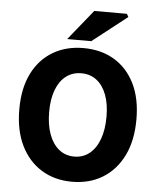

<svg xmlns="http://www.w3.org/2000/svg" viewBox="-58 -905 800 967"><g transform="rotate(5 342.0 -421.5)"><path d="M342 12Q254.2 12 187.6 -28.9Q120.9 -69.9 83.5 -146.1Q46.2 -222.3 46.2 -328.9Q46.2 -435.4 83.5 -510.2Q120.9 -584.9 187.6 -624.3Q254.2 -663.8 342 -663.8Q430.3 -663.8 497 -624.3Q563.6 -584.9 601 -510.2Q638.3 -435.4 638.3 -328.9Q638.3 -222.3 601 -146.1Q563.6 -69.9 497 -28.9Q430.3 12 342 12ZM342 -115.3Q386.8 -115.3 419.2 -141.5Q451.7 -167.6 469.3 -215.7Q487 -263.7 487 -328.9Q487 -394 469.3 -440.4Q451.7 -486.7 419.2 -511.6Q386.8 -536.4 342 -536.4Q297.8 -536.4 265.1 -511.6Q232.4 -486.7 214.8 -440.4Q197.1 -394 197.1 -328.9Q197.1 -263.7 214.8 -215.7Q232.4 -167.6 265.1 -141.5Q297.8 -115.3 342 -115.3ZM255.6 -701.8 379.2 -854.7H544.2L552.8 -839.2L377.3 -701.8Z"/></g></svg>

Font: Source Sans 3 VF
Style: Regular
Weight: 200
Designer: Paul D. Hunt
Foundry: Adobe
Version: Version 3.046;hotconv 1.0.118;makeotfexe 2.5.65603